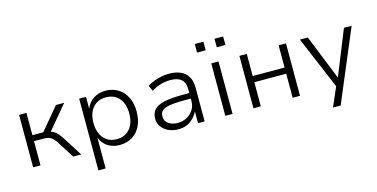

<svg xmlns="http://www.w3.org/2000/svg" viewBox="-83 -1130 3416 1740"><g transform="rotate(-15 1625.0 -260.0)"><path d="M98 0V-492H167V-283H269L444 -492H521L324 -256L307 -276Q339 -272 360.5 -260.5Q382 -249 401.5 -226Q421 -203 444 -166L549 0H474L380 -148Q363 -176 347 -193Q331 -210 310 -218.5Q289 -227 254 -227H167V0Z M662 180V-493H726V-381Q748 -437 796 -469Q844 -501 909 -501Q977 -501 1028 -469Q1079 -437 1107 -380Q1135 -323 1135 -246Q1135 -170 1107.5 -112.5Q1080 -55 1029 -23.5Q978 8 909 8Q845 8 798 -23Q751 -54 730 -109V180ZM898 -50Q976 -50 1021 -103.5Q1066 -157 1066 -247Q1066 -337 1021 -389.5Q976 -442 898 -442Q820 -442 775 -389.5Q730 -337 730 -247Q730 -157 775 -103.5Q820 -50 898 -50Z M1461 8Q1409 8 1368 -11Q1327 -30 1303.5 -63Q1280 -96 1280 -137Q1280 -194 1312 -226Q1344 -258 1410.5 -271Q1477 -284 1580 -284H1652V-232H1583Q1520 -232 1475.5 -228Q1431 -224 1403 -214Q1375 -204 1362 -186.5Q1349 -169 1349 -141Q1349 -97 1383.5 -73Q1418 -49 1470 -49Q1517 -49 1555 -70Q1593 -91 1616 -126.5Q1639 -162 1639 -205V-320Q1639 -383 1604.5 -412.5Q1570 -442 1503 -442Q1457 -442 1414 -430Q1371 -418 1325 -389L1300 -442Q1330 -461 1364 -474Q1398 -487 1434.5 -494Q1471 -501 1507 -501Q1568 -501 1612.5 -481.5Q1657 -462 1682 -421.5Q1707 -381 1707 -316V0H1645V-111Q1631 -80 1605.5 -52.5Q1580 -25 1543.5 -8.5Q1507 8 1461 8Z M1901 0V-492H1969V0ZM1987 -620V-700H2068V-620ZM1802 -620V-700H1883V-620Z M2165 0V-492H2234V-284H2533V-492H2602V0H2533V-226H2234V0Z M2863 180 2951 -23V25L2733 -492H2807L2978 -66H2974L3146 -492H3218L2935 180Z"/></g></svg>

Font: Nunito Sans 8pt Light
Style: Regular
Weight: 300
Version: Version 3.101;gftools[0.9.27]